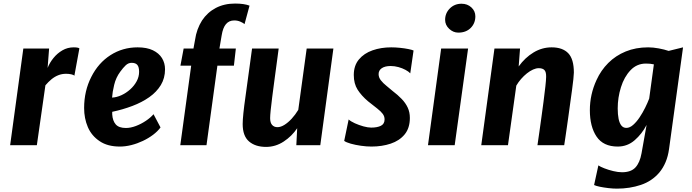

<svg xmlns="http://www.w3.org/2000/svg" viewBox="-20 -837 3992 1107"><path d="M192.5 0H38.5L114.5 -557H263.1L254.5 -445.4Q266.2 -475.2 288.1 -502.3Q310 -529.5 339.8 -546.8Q369.6 -564 404.6 -564Q430.5 -564 437.7 -558L408.8 -400.2Q404.5 -405.6 390.4 -408.6Q376.2 -411.6 361.1 -411.6Q337 -411.6 316.1 -403.3Q295.2 -395 276.9 -380Q258.7 -365 241.8 -345.1Z M671.3 8Q600.3 8 554.9 -22.8Q508.1 -53.8 486.5 -104.2Q464.9 -154.6 465 -214.6Q465.2 -313.1 506.4 -393.6Q546.8 -474.1 617 -519.1Q687.2 -564 773.4 -564Q826.4 -564 861.4 -547.2Q896.4 -530.4 914 -501.9Q931.5 -473.3 931.5 -437.5Q931.5 -386.5 907.3 -346.5Q883 -306.6 840.6 -276.7Q798.2 -246.9 743.2 -226.1Q688.2 -205.3 627 -192.3Q627 -188.7 627 -184.8Q627 -181 627 -177.7Q629.3 -140.4 647.4 -119.7Q665.4 -99.1 706.1 -99.1Q733.2 -99.1 763.5 -110.6Q793.8 -122.1 820.9 -140.3Q848.1 -158.5 865.2 -178.5L905.5 -102.2Q889.1 -79.9 862.7 -59.9Q836.2 -39.9 803.9 -24.6Q771.7 -9.3 737.4 -0.6Q703 8 671.3 8ZM626.2 -274.3Q653 -275.7 680.2 -288.2Q707.5 -300.8 730.7 -321.6Q753.9 -342.4 767.9 -368.4Q782 -394.4 782 -422.8Q782 -450.5 771.9 -462.6Q761.7 -474.8 739 -474.8Q719.9 -474.8 704.7 -460.4Q689.6 -446.1 673.3 -423.5Q648.3 -389.8 638.3 -347.8Q628.2 -305.9 626.2 -274.3Z M1170.6 0H1019.5L1082.3 -458.4H1020.3L1038.8 -557H1095.4L1104.5 -606.6Q1108.9 -638.3 1119.1 -666.3Q1129.3 -694.3 1144.6 -718.6Q1175.6 -765.5 1224.1 -791Q1272.6 -816.5 1335.3 -816.5Q1361.5 -816.5 1382.3 -813.5Q1403.2 -810.5 1418.7 -804.4L1389.9 -697.9Q1382.8 -704.7 1366 -712Q1349.2 -719.4 1330 -719.1Q1300.8 -719.1 1282.9 -698.1Q1265 -677.1 1258 -632.9L1245.1 -557H1339.8L1328.6 -458.4H1233.4Z M1514 10Q1452.5 10 1415.8 -21.5Q1379.2 -53 1379.2 -121.8Q1379.2 -145.3 1383.3 -184.7Q1387.3 -224 1395.1 -278.2Q1401.1 -322.4 1407.6 -369.5Q1414 -416.7 1420.6 -464.2Q1427.1 -511.7 1433.2 -557H1586.7Q1583.8 -535.3 1580.2 -508Q1576.5 -480.7 1572.5 -450.6Q1568.4 -420.5 1564.3 -389.8Q1560.2 -359.2 1556.4 -330.1Q1552.6 -301.1 1549.4 -276.5Q1543.5 -230.6 1540.5 -200.5Q1537.5 -170.3 1537.5 -155.9Q1537.5 -129.5 1548.8 -116.7Q1560.2 -103.8 1579.7 -103.8Q1598.7 -103.8 1620 -117.1Q1641.3 -130.4 1662 -152.9Q1682.8 -175.5 1699.7 -203.5L1748.2 -557H1902.2L1826.7 0H1688.5L1693.5 -97.7Q1662.8 -51.8 1615.7 -20.9Q1568.6 10 1514 10Z M2121.9 8Q2093.2 8 2061 3.4Q2028.8 -1.2 2002.5 -8.6Q1976.2 -16.1 1964.5 -24.6L1990.2 -148.2Q2002.3 -137 2025.9 -126.3Q2049.5 -115.6 2075.5 -108.4Q2101.5 -101.3 2120.2 -101.3Q2155.3 -101.3 2176.3 -111.9Q2197.3 -122.5 2197.3 -148.7Q2197.3 -166.2 2186.8 -180.4Q2176.3 -194.6 2155 -211.3Q2133.8 -228 2101.5 -253.4Q2064.1 -285.1 2041.9 -319.8Q2019.8 -354.6 2019.8 -404.6Q2019.8 -458.7 2049.3 -494.2Q2078.9 -529.7 2127.9 -546.8Q2176.8 -564 2235.6 -564Q2260.7 -564 2287 -561.2Q2313.3 -558.5 2334.4 -554.2Q2355.4 -550 2364.4 -545.8L2345.4 -414.2Q2336.2 -424.4 2317.9 -434.2Q2299.7 -444 2277.3 -450.2Q2254.8 -456.4 2232.7 -456.4Q2199.8 -456.4 2181.3 -443.9Q2162.9 -431.4 2162.9 -409.8Q2162.9 -390.3 2176.1 -373.7Q2189.3 -357 2207.9 -342.3Q2226.6 -327.7 2242.7 -313.2Q2273.4 -290 2296 -266.4Q2318.6 -242.9 2330.9 -216.3Q2343.1 -189.8 2343.1 -157.5Q2343.1 -98.4 2313 -62Q2282.8 -25.5 2232.6 -8.8Q2182.4 8 2121.9 8Z M2601.6 0H2447.6L2523.5 -557H2678.8ZM2622.5 -648.9Q2593 -648.9 2569.7 -670.9Q2546.4 -692.9 2546.4 -722.7Q2546.4 -761 2573.5 -788.3Q2600.6 -815.5 2641.2 -815.5Q2674.8 -815.5 2697.8 -794.3Q2720.7 -773.1 2720.7 -742.9Q2720.7 -702.7 2693.8 -675.8Q2666.8 -648.9 2622.5 -648.9Z M2908.8 0H2754.8L2830.8 -557H2978.4L2970.5 -453.9Q3007.2 -505 3056.2 -534.5Q3105.1 -564 3160.4 -564Q3223.5 -564 3256.1 -530.3Q3288.7 -496.6 3288.7 -418.5Q3288.7 -407.4 3285.8 -380.4Q3282.8 -353.3 3278.2 -318.8Q3273.5 -284.2 3268.7 -250.2Q3267.2 -239.4 3264 -215.9Q3260.8 -192.4 3256.6 -161.9Q3252.3 -131.5 3247.8 -100Q3243.3 -68.6 3239.4 -42.2Q3235.4 -15.8 3233 0H3078.8Q3084.7 -39.4 3090.4 -80.3Q3096.2 -121.2 3102 -163.6Q3107.8 -206 3113.6 -249.5Q3120.5 -303.6 3124.5 -339.1Q3128.4 -374.6 3128.8 -393.5Q3129.5 -422 3119.1 -432.9Q3108.7 -443.9 3086.1 -443.9Q3070.9 -443.9 3053.3 -436Q3035.6 -428 3018 -414Q3000.3 -399.9 2984.4 -381.7Q2968.5 -363.5 2956.8 -343.3Z M3537 250.6Q3514.8 250.6 3488 247.5Q3461.2 244.4 3438.4 239.7Q3415.7 234.9 3405.3 229.8L3430 116.6Q3441.2 124.5 3464.8 133.6Q3488.3 142.8 3515.8 149.4Q3543.3 156.1 3566.4 156.1Q3618.1 156.1 3643.6 128.5Q3669.1 101 3678.8 47L3708 -116.7Q3681.5 -65.3 3639.5 -28.7Q3597.5 8 3541.5 8Q3458.3 8 3419.6 -49.5Q3380.9 -106.9 3380.9 -201.5Q3380.9 -292.6 3419.5 -376Q3444.7 -431.5 3487.2 -474Q3529.6 -516.4 3587.6 -540.2Q3645.7 -564 3716.9 -564Q3745.2 -564 3777.8 -558Q3810.4 -551.9 3835.3 -543.5L3918.2 -564L3837.5 21.9Q3831.8 64.1 3817.4 98Q3803 131.9 3781.4 157.8Q3738.7 207.7 3674.9 229.1Q3611.1 250.6 3537 250.6ZM3591.3 -99.6Q3610.9 -99.6 3630.4 -116.8Q3650 -133.9 3667.8 -160.6Q3685.6 -187.3 3699.8 -216.1Q3714.1 -244.9 3723 -268.7L3750 -465.9Q3740.1 -468.3 3728.6 -469.4Q3717.2 -470.5 3704.1 -470.5Q3651.9 -470.5 3615.6 -432.4Q3578.9 -393.9 3560.2 -334.2Q3541.5 -274.6 3541.5 -212.1Q3541.5 -177 3546.6 -151.8Q3551.8 -126.6 3562.7 -113.1Q3573.6 -99.6 3591.3 -99.6Z"/></svg>

Font: Merriweather Sans Variable Regular
Style: Italic
Weight: 300
Italic angle: -8°
Designer: Eben Sorkin
Foundry: Eben Sorkin
Version: Version 2.001